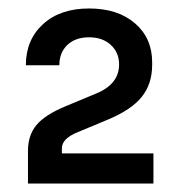

<svg xmlns="http://www.w3.org/2000/svg" viewBox="-20 -853 420 453"><path d="M342 -420H46V-497Q46 -534 66 -558Q86 -582 134 -602L206 -632Q261 -654 261 -701Q261 -729 241.5 -747Q222 -765 190 -765Q158 -765 139 -747Q120 -729 120 -699H41Q41 -759 81.5 -796Q122 -833 190 -833Q258 -833 298.5 -798Q339 -763 339 -706V-700Q339 -655 314.5 -624.5Q290 -594 235 -571L163 -541Q126 -526 126 -503V-491H342Z"/></svg>

Font: Sora
Style: Regular
Weight: 400
Designer: Jonathan Barnbrook, Julián Moncada
Foundry: Barnbrook Fonts
Version: Version 2.000